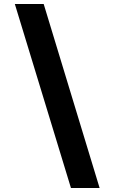

<svg xmlns="http://www.w3.org/2000/svg" viewBox="-20 -813 572 958"><path d="M54 -793 334 125H477L198 -793Z"/></svg>

Font: Noto Sans Bengali UI ExtraBold
Style: Regular
Weight: 800
Designer: Jelle Bosma - Monotype Design Team
Foundry: Monotype Imaging Inc.
Version: Version 2.003